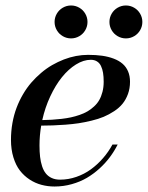

<svg xmlns="http://www.w3.org/2000/svg" viewBox="-20 -670 539 700"><path d="M387.1 -559.9Q379 -573.8 379 -590Q379 -606.2 387.1 -620.1Q395.1 -633.9 408.9 -641.9Q422.8 -650 439 -650Q455.2 -650 469.1 -641.9Q482.9 -633.9 490.9 -620.1Q499 -606.2 499 -590Q499 -573.8 490.9 -559.9Q482.9 -546.1 469.1 -538.1Q455.2 -530 439 -530Q422.8 -530 408.9 -538.1Q395.1 -546.1 387.1 -559.9ZM187.1 -559.9Q179 -573.8 179 -590Q179 -606.2 187.1 -620.1Q195.1 -633.9 208.9 -641.9Q222.8 -650 239 -650Q255.2 -650 269.1 -641.9Q282.9 -633.9 290.9 -620.1Q299 -606.2 299 -590Q299 -573.8 290.9 -559.9Q282.9 -546.1 269.1 -538.1Q255.2 -530 239 -530Q222.8 -530 208.9 -538.1Q195.1 -546.1 187.1 -559.9ZM124 -140Q124 -116.8 126.1 -98.4Q128.2 -80.1 133.4 -64.1Q138.6 -48.1 147.1 -37.6Q155.5 -27 168.6 -21Q181.6 -15 199 -15Q229.2 -15 258.3 -25.1Q287.4 -35.1 311.6 -52.8Q335.8 -70.5 355.6 -93.4Q375.5 -116.2 390 -143H409Q396.9 -119.1 380.8 -97.4Q364.8 -75.8 343.1 -55.9Q321.4 -36.1 296.8 -21.6Q272.1 -7.1 241.7 1.4Q211.2 10 179 10Q154.1 10 131.3 3.9Q108.5 -2.1 88.1 -15.4Q67.6 -28.8 52.6 -48.2Q37.6 -67.6 28.8 -96.4Q20 -125.1 20 -160Q20 -191.5 25.3 -221.4Q30.6 -251.2 40.4 -277Q50.1 -302.8 63.8 -326.1Q77.4 -349.5 94.1 -368.8Q110.8 -388 129.9 -404.2Q149 -420.5 169.9 -432.6Q190.9 -444.6 212.7 -453.1Q234.5 -461.5 256.9 -465.8Q279.2 -470 301 -470Q329.2 -470 352.3 -466.8Q375.4 -463.5 394.6 -456.2Q413.8 -448.9 426.8 -437.6Q439.8 -426.4 446.9 -409.8Q454 -393.2 454 -372Q454 -347.9 446.6 -327.4Q439.1 -306.9 426.9 -291.9Q414.8 -276.9 396.1 -264.6Q377.5 -252.4 358.1 -244.2Q338.8 -236.1 313.7 -230.1Q288.6 -224 266.9 -220.7Q245.1 -217.4 218.5 -215.4Q191.9 -213.4 172.6 -212.8Q153.4 -212.1 130.2 -212Q124 -175.6 124 -140ZM311 -452Q284.5 -452 256.9 -434.9Q229.4 -417.8 205.8 -388.5Q182.2 -359.2 163.2 -318.5Q144.2 -277.8 134.1 -232.2Q153.1 -232.6 169.2 -233.5Q185.4 -234.4 204.2 -236.6Q223 -238.8 238.4 -242.1Q253.9 -245.4 270.1 -251Q286.4 -256.6 298.9 -263.9Q311.5 -271.2 322.9 -281.8Q334.4 -292.2 341.8 -305.2Q349.2 -318.1 353.6 -335.1Q358 -352 358 -372Q358 -390.5 355.7 -404.5Q353.4 -418.5 348.1 -429.5Q342.8 -440.5 333.4 -446.2Q324.1 -452 311 -452Z"/></svg>

Font: Bodoni* 11
Style: Italic
Weight: 400
Italic angle: -13°
Version: Version 1.002